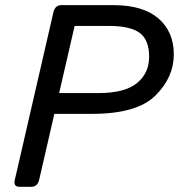

<svg xmlns="http://www.w3.org/2000/svg" viewBox="-20 -720 690 740"><path d="M55.2 0Q30.8 0 37.1 -26.9L186 -673.3Q192.4 -700.2 216.8 -700.2H417Q531.2 -700.2 590.6 -648.9Q649.9 -597.7 649.9 -510.3Q649.9 -421.9 578.9 -351.6Q507.8 -281.2 335 -281.2H189.5L130.9 -26.9Q124.5 0 100.1 0ZM208 -361.3H359.9Q460.9 -361.3 507.8 -399.7Q554.7 -438 554.7 -500.5Q554.7 -566.9 518.1 -593.5Q481.4 -620.1 399.9 -620.1H267.6Z"/></svg>

Font: Istok Web
Style: BoldItalic
Weight: 700
Italic angle: -13°
Designer: Andrey V. Panov
Foundry: Andrey V. Panov
Version: Version 1.0.2g